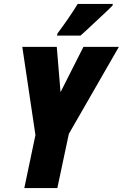

<svg xmlns="http://www.w3.org/2000/svg" viewBox="-20 -951 621 971"><path d="M103 0 159.2 -268.1 92.8 -713.9H267.1L286.1 -484.9L401.9 -713.9H581.1L328.1 -273.9L270 0ZM268.1 -771 271 -782.2Q298.3 -818.8 323.7 -855.5Q349.1 -892.1 373 -931.2H550.3L549.3 -922.9Q538.1 -911.1 515.4 -889.9Q492.7 -868.7 466.8 -844.5Q440.9 -820.3 419.2 -800Q397.5 -779.8 387.2 -771Z"/></svg>

Font: Open Sans Condensed ExtraBold
Style: Italic
Weight: 800
Width: 3
Italic angle: -12°
Designer: Monotype Design Team
Foundry: Monotype Imaging Inc.
Version: Version 3.003; ttfautohint (v1.8.4)